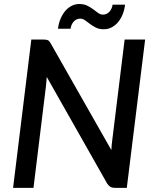

<svg xmlns="http://www.w3.org/2000/svg" viewBox="-20 -912 754 932"><path d="M684.5 -720 595.5 0H538.5Q525 0 516.5 -4.8Q508 -9.5 500.5 -20.5L207 -538.5Q206 -527 205.2 -516.8Q204.5 -506.5 203.5 -497.5L142.5 0H43.5L132 -720H190.5Q205.5 -720 212.2 -717Q219 -714 226 -701.5L520.5 -183.5Q522 -211 525 -232.5L585 -720ZM480 -841Q490.5 -841 498.8 -845.5Q507 -850 512.8 -857Q518.5 -864 522 -872.5Q525.5 -881 526.5 -889.5H587Q584.5 -866 576.2 -844.5Q568 -823 554.8 -806.5Q541.5 -790 523.5 -780Q505.5 -770 483.5 -770Q461.5 -770 445.5 -778Q429.5 -786 416.8 -795.8Q404 -805.5 392.8 -813.5Q381.5 -821.5 369 -821.5Q358.5 -821.5 350.2 -817Q342 -812.5 336.2 -805.5Q330.5 -798.5 327 -789.8Q323.5 -781 322.5 -772.5H261.5Q264 -795.5 272.5 -817.2Q281 -839 294.2 -855.8Q307.5 -872.5 325.5 -882.5Q343.5 -892.5 365 -892.5Q387.5 -892.5 403.5 -884.5Q419.5 -876.5 432.5 -866.8Q445.5 -857 456.5 -849Q467.5 -841 480 -841Z"/></svg>

Font: Lato 2
Style: Italic
Weight: 600
Italic angle: -7°
Designer: Lukasz Dziedzic with Adam Twardoch and Botio Nikoltchev
Foundry: tyPoland Lukasz Dziedzic
Version: Version 2.015; 2015-08-06; http://www.latofonts.com/